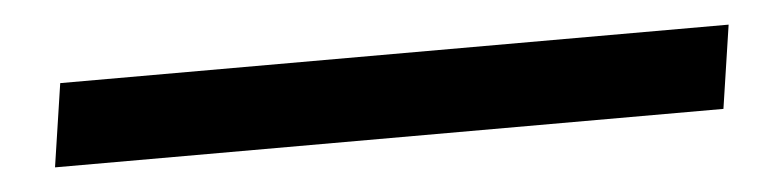

<svg xmlns="http://www.w3.org/2000/svg" viewBox="-24 18 751 184"><g transform="rotate(-5 351.5 110.0)"><path d="M24 150 36 70H679L667 150Z"/></g></svg>

Font: Alumni Sans Thin Black
Style: Italic
Weight: 900
Italic angle: -8°
Version: Version 1.016